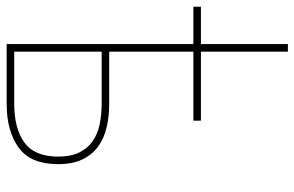

<svg xmlns="http://www.w3.org/2000/svg" viewBox="-180 -711 885 577"><g transform="rotate(90 262.5 -422.5)"><path d="M-5.7 -583.8H106.5V-845.2H129.3V-583.8H336.6V-561.1H129.3V-308.2H285.5Q324.6 -308.2 357.8 -300.2Q391 -292.3 415.3 -274.1Q439.6 -256 453.5 -226.7Q467.3 -197.4 467.3 -154.8Q467.3 -72.8 418.7 -36.9Q369 0 285.5 0H106.5V-561.1H-5.7ZM129.3 -285.5V-22.7H285.5Q360.1 -22.7 402.3 -53.3Q444.6 -83.8 444.6 -154.8Q444.6 -192.8 432.4 -217.9Q420.1 -242.9 398.8 -258Q377.5 -273.1 348.4 -279.3Q319.2 -285.5 285.5 -285.5Z"/></g></svg>

Font: Inter P Thin
Style: Regular
Weight: 100
Designer: Rasmus Andersson
Foundry: rsms
Version: Version 3.018;git-588b23468